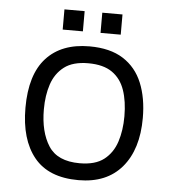

<svg xmlns="http://www.w3.org/2000/svg" viewBox="-49 -688 668 748"><g transform="rotate(5 284.5 -314.0)"><path d="M285 15Q168 15 111.5 -54.5Q55 -124 55 -248Q55 -378 114.5 -443Q174 -508 283 -508Q364 -508 415 -475.5Q466 -443 490 -384.5Q514 -326 514 -248Q514 -125 454.5 -55Q395 15 285 15ZM284 -51Q345 -51 379 -77.5Q413 -104 427.5 -148.5Q442 -193 442 -248Q442 -307 427 -350.5Q412 -394 377.5 -418Q343 -442 284 -442Q224 -442 190 -416Q156 -390 141.5 -346.5Q127 -303 127 -248Q127 -160 162 -105.5Q197 -51 284 -51ZM321 -564V-643H400V-564ZM173 -564V-643H252V-564Z"/></g></svg>

Font: Maven Pro
Style: Regular
Weight: 400
Designer: Joe Prince
Foundry: Joe Prince
Version: Version 2.103